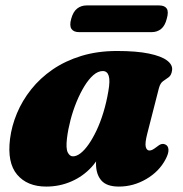

<svg xmlns="http://www.w3.org/2000/svg" viewBox="-20 -673 674 708"><path d="M523 -180Q514 -145 517.5 -131.5Q521 -118 531 -118Q536.5 -118 542 -120.8Q547.5 -123.5 556 -130Q568 -140 575.8 -141.8Q583.5 -143.5 591 -139.5Q600.5 -134.5 601.2 -121Q602 -107.5 591 -86.5Q567.5 -41 519.8 -13Q472 15 418.5 15Q373 15 353.5 -7.8Q334 -30.5 334 -69.5Q334 -82 335 -95.5Q336 -109 337.8 -123Q339.5 -137 342 -150.5Q344.5 -164 347.5 -176.5L361.5 -136.5Q349 -91 317.5 -56.8Q286 -22.5 242.8 -3.8Q199.5 15 150.5 15Q80.5 15 43.2 -29Q6 -73 17 -161Q23 -208.5 42.5 -255.2Q62 -302 95 -343.5Q128 -385 174.2 -416.8Q220.5 -448.5 280 -466.8Q339.5 -485 411.5 -485Q483 -485 529 -475.5Q575 -466 596.2 -449.8Q617.5 -433.5 614.5 -413.5Q612 -395.5 602 -388.2Q592 -381 581.5 -373.8Q571 -366.5 566 -348ZM227 -163.5Q222.5 -125.5 229.8 -111Q237 -96.5 249 -96.5Q262.5 -96.5 277.2 -108Q292 -119.5 307 -141Q322 -162.5 336 -192Q350 -221.5 361.2 -258.2Q372.5 -295 379.5 -336.5Q386.5 -375.5 381 -393.2Q375.5 -411 359 -411Q341.5 -411 324.2 -396Q307 -381 291.2 -355.2Q275.5 -329.5 262.2 -297.2Q249 -265 240 -230.5Q231 -196 227 -163.5ZM242.5 -603.5Q249.5 -629.5 264.2 -641.2Q279 -653 299.5 -653H566.5Q587 -653 594.8 -641.5Q602.5 -630 595 -604Q588.5 -578 574 -566.2Q559.5 -554.5 539 -554.5H271.5Q251.5 -554.5 243.5 -566.5Q235.5 -578.5 242.5 -603.5Z"/></svg>

Font: Fraunces
Style: Italic
Weight: 900
Italic angle: -16°
Version: Version 1.000;[0bf87f6ff]